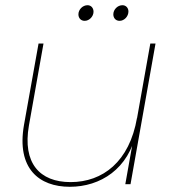

<svg xmlns="http://www.w3.org/2000/svg" viewBox="-20 -707 654 737"><path d="M577 -540H557L461 0H481ZM147 -540H128L72 -227C43 -60 130 10 248 10C365 10 474 -58 504 -202L506 -255C477 -86 374 -8 251 -8C132 -8 66 -81 91 -225ZM305 -627C323 -627 339 -644 339 -662C339 -676 330 -687 316 -687C297 -687 281 -670 281 -652C281 -638 290 -627 305 -627ZM439 -627C457 -627 473 -644 473 -663C473 -676 464 -687 450 -687C431 -687 415 -670 415 -652C415 -638 424 -627 439 -627Z"/></svg>

Font: Poppins Devanagari Thin
Style: Italic
Weight: 100
Italic angle: -10°
Designer: Ninad Kale (Devanagari), Jonny Pinhorn (Latin)
Foundry: Indian Type Foundry
Version: 4.005